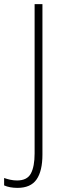

<svg xmlns="http://www.w3.org/2000/svg" viewBox="-80 -734 307 932"><path d="M5 178Q-33 178 -60 166V130Q-46 135 -30 138.5Q-14 142 3 142Q52 142 70 108Q88 74 88 11V-714H126V16Q126 96 97.5 137Q69 178 5 178Z"/></svg>

Font: Noto Sans Lao UI Cond ExtLt
Style: Regular
Weight: 200
Width: 3
Designer: Monotype Design Team
Foundry: Monotype Imaging Inc.
Version: Version 2.000; ttfautohint (v1.8.4.7-5d5b)